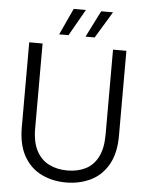

<svg xmlns="http://www.w3.org/2000/svg" viewBox="-60 -942 767 1002"><g transform="rotate(5 323.5 -441.0)"><path d="M323 12Q253 12 195 -16Q137 -44 103 -103.5Q69 -163 69 -255V-700H139V-255Q139 -183 163 -138Q187 -93 229 -72Q271 -51 325 -51Q380 -51 421 -72Q462 -93 485 -138Q508 -183 508 -255V-700H578V-255Q578 -163 544 -103.5Q510 -44 452 -16Q394 12 323 12ZM359 -755 429 -894H491L407 -755ZM221 -755 285 -894H349L270 -755Z"/></g></svg>

Font: DM Sans 9pt Light
Style: Regular
Weight: 300
Version: Version 4.004;gftools[0.9.30]